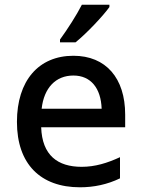

<svg xmlns="http://www.w3.org/2000/svg" viewBox="-20 -786 603 816"><path d="M235 -618V-606H301C347 -643 418 -718 445 -756V-766H328C305 -721 267 -662 235 -618ZM320 10C379 10 436 -2 490 -28V-118C436 -93 384 -77 327 -77C225 -77 159 -126 155 -245H512V-299C512 -454 430 -549 292 -549C144 -549 52 -443 52 -268C52 -89 152 10 320 10ZM412 -324H157C167 -413 217 -465 292 -465C366 -465 409 -411 412 -324Z"/></svg>

Font: Noto Sans Mono SemiCondensed Medium
Style: Regular
Weight: 500
Width: 4
Designer: Monotype Design Team
Foundry: Monotype Imaging Inc.
Version: Version 2.014